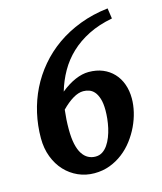

<svg xmlns="http://www.w3.org/2000/svg" viewBox="-98 -683 650 770"><g transform="rotate(-15 227.5 -297.5)"><path d="M240.2 -314.5Q220.2 -314.5 197.3 -300.8Q174.3 -287.1 149.9 -262.2Q147.5 -242.2 146.2 -222.4Q145 -202.6 145 -182.1Q145 -145.5 150.6 -120.1Q156.2 -94.7 166.5 -78.9Q176.8 -63 190.7 -55.7Q204.6 -48.3 221.2 -48.3Q237.3 -48.3 249.8 -56.4Q262.2 -64.5 271.7 -78.1Q281.2 -91.8 288.1 -109.4Q294.9 -127 299.1 -145.5Q303.2 -164.1 305.2 -182.9Q307.1 -201.7 307.1 -217.3Q307.1 -247.1 301 -266.1Q294.9 -285.2 285.4 -295.9Q275.9 -306.6 263.9 -310.5Q252 -314.5 240.2 -314.5ZM427.2 -566.4Q370.6 -555.7 327.4 -533.9Q284.2 -512.2 252.2 -481.9Q220.2 -451.7 198.7 -413.8Q177.2 -376 164.6 -333Q195.3 -357.9 224.9 -370.6Q254.4 -383.3 280.8 -383.3Q313.5 -383.3 339.4 -372.6Q365.2 -361.8 383.5 -342.3Q401.9 -322.8 411.6 -295.7Q421.4 -268.6 421.4 -235.8Q421.4 -209.5 414.6 -180.4Q407.7 -151.4 394.5 -123.5Q381.3 -95.7 362.3 -70.6Q343.3 -45.4 318.6 -26.4Q293.9 -7.3 264.2 3.9Q234.4 15.1 199.7 15.1Q164.1 15.1 132.8 1.2Q101.6 -12.7 78.1 -37.8Q54.7 -63 41.3 -98.1Q27.8 -133.3 27.8 -175.8Q27.8 -228.5 39.3 -279.1Q50.8 -329.6 73.2 -375.2Q95.7 -420.9 129.2 -460.4Q162.6 -500 206.3 -530.8Q250 -561.5 303.7 -582Q357.4 -602.5 420.9 -609.9Z"/></g></svg>

Font: Gentium Basic
Style: Bold Italic
Weight: 700
Italic angle: -8°
Designer: J. Victor Gaultney and Annie Olsen
Foundry: SIL International
Version: Version 1.102; 2013; Maintenance release